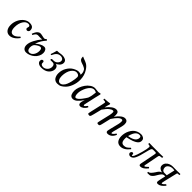

<svg xmlns="http://www.w3.org/2000/svg" viewBox="362 -2179 3668 3668"><g transform="rotate(45 2196.0 -345.5)"><path d="M394 -108.9Q353.5 -51.8 305.2 -21Q256.8 9.8 209 9.8Q150.9 9.8 116.9 -34.2Q83 -78.1 83 -153.8Q83 -227.1 114.5 -293Q146 -358.9 199 -398.9Q252 -439 311 -439Q368.7 -439 395.8 -415.5Q422.9 -392.1 422.9 -342.8Q422.9 -324.2 409.7 -310.5Q396.5 -296.9 378.9 -296.9Q364.3 -296.9 354.2 -306.6Q344.2 -316.4 344.2 -331.1Q344.2 -338.4 349.1 -351.1Q354 -363.8 354 -373Q354 -389.6 341.8 -398.9Q329.6 -408.2 308.1 -408.2Q248 -408.2 206.5 -340.6Q165 -272.9 165 -178.2Q165 -114.3 186 -81.5Q207 -48.8 247.1 -48.8Q302.7 -48.8 372.1 -126Q378.9 -126 385.5 -121.1Q392.1 -116.2 394 -108.9Z M705.6 -29.8Q755.9 -29.8 790.3 -77.1Q824.7 -124.5 824.7 -189.9Q824.7 -257.8 783.7 -257.8Q746.6 -257.8 683.6 -207L679.7 -203.1Q647.5 -173.3 647.5 -110.8Q647.5 -102.1 648.4 -97.2Q650.9 -66.4 665.8 -48.1Q680.7 -29.8 705.6 -29.8ZM905.8 -213.9Q905.8 -168.5 883.5 -125.7Q861.3 -83 826.4 -53.2Q791.5 -23.4 748 -5.6Q704.6 12.2 662.6 12.2Q618.2 12.2 592.5 -16.8Q566.9 -45.9 566.9 -95.2Q566.9 -156.7 608.6 -237.8Q650.4 -318.8 706.5 -382.8Q683.1 -378.9 667.5 -378.9Q649.4 -378.9 640.6 -379.9Q610.4 -381.8 593.8 -381.8Q566.9 -381.8 549.3 -364Q531.7 -346.2 511.7 -308.1L487.8 -318.8Q501.5 -356.9 518.1 -383.3Q534.7 -409.7 550 -421.4Q565.4 -433.1 576.9 -437.5Q588.4 -441.9 598.6 -441.9Q614.7 -441.9 631.3 -439.2Q647.9 -436.5 666.3 -431.9Q684.6 -427.2 693.8 -425.8Q707 -422.9 721.7 -422.9Q727.1 -422.9 733.4 -426Q739.7 -429.2 743.7 -432.1Q747.6 -435.1 755.1 -441.4Q762.7 -447.8 764.6 -449.2L785.6 -429.2Q746.1 -385.3 719.2 -343.3Q692.4 -301.3 666.5 -231H668.5Q762.7 -312 833.5 -312Q867.2 -312 886.5 -283.4Q905.8 -254.9 905.8 -213.9Z M1026.9 -83Q1026.9 -80.6 1026.4 -76.4Q1025.9 -72.3 1025.9 -69.8Q1025.9 -46.9 1042.2 -33.4Q1058.6 -20 1090.8 -20Q1136.7 -20 1174.3 -56.9Q1211.9 -93.8 1211.9 -148.9Q1211.9 -177.7 1198.2 -196.3Q1184.6 -214.8 1158.7 -214.8H1098.6Q1088.9 -214.8 1088.9 -227.1Q1088.9 -236.3 1094.5 -243.2Q1100.1 -250 1106.4 -250H1143.6Q1192.4 -250 1223.6 -281.5Q1254.9 -313 1254.9 -348.1Q1254.9 -377.4 1232.4 -393.8Q1210 -410.2 1182.6 -410.2Q1131.3 -410.2 1097.9 -379.6Q1064.5 -349.1 1040.5 -293L1016.6 -297.9Q1041 -362.3 1057.6 -430.2Q1105.5 -430.2 1134.5 -436Q1163.6 -441.9 1195.8 -441.9Q1216.8 -441.9 1236.6 -437.7Q1256.3 -433.6 1274.7 -424.3Q1293 -415 1304.2 -397.7Q1315.4 -380.4 1315.4 -356.9Q1315.4 -333 1304.4 -310.8Q1293.5 -288.6 1277.3 -274.2Q1261.2 -259.8 1245.8 -250.5Q1230.5 -241.2 1218.8 -237.8Q1227.1 -236.8 1237.1 -231.9Q1247.1 -227.1 1257.8 -218Q1268.6 -209 1275.6 -192.1Q1282.7 -175.3 1282.7 -154.8Q1282.7 -133.8 1275.9 -111.8Q1269 -89.8 1253.2 -67.4Q1237.3 -44.9 1214.4 -27.3Q1191.4 -9.8 1156 1.2Q1120.6 12.2 1077.6 12.2Q1023.4 12.2 993.2 -9.5Q962.9 -31.2 962.9 -65.9Q962.9 -91.3 974.9 -102.1Q986.8 -112.8 998.5 -112.8Q1004.4 -112.8 1010 -111.3Q1015.6 -109.9 1021.2 -102.5Q1026.9 -95.2 1026.9 -83Z M1689.5 -345.2Q1689.5 -361.8 1681.6 -374Q1673.8 -386.2 1661.1 -392.3Q1648.4 -398.4 1636.2 -401.1Q1624 -403.8 1612.3 -403.8Q1586.9 -403.8 1560.8 -386.7Q1534.7 -369.6 1512.7 -338.9Q1490.7 -308.1 1476.8 -259.3Q1462.9 -210.4 1462.4 -152.8Q1462.4 -99.6 1481.7 -64.7Q1501 -29.8 1535.2 -29.8Q1569.8 -29.8 1598.1 -57.6Q1626.5 -85.4 1642.8 -125Q1659.2 -164.6 1670.4 -210.9Q1681.6 -257.3 1685.5 -291.3Q1689.5 -325.2 1689.5 -345.2ZM1701.2 -423.8Q1703.6 -435.1 1703.6 -449.2Q1703.6 -479 1695.6 -502Q1687.5 -524.9 1678 -538.3Q1668.5 -551.8 1646 -564.5Q1623.5 -577.1 1610.4 -582Q1597.2 -586.9 1565.9 -597.7Q1553.7 -602.1 1547.4 -604Q1487.3 -624.5 1487.3 -688Q1487.3 -703.1 1491.2 -703.1H1492.2Q1508.3 -693.8 1531.7 -685.5Q1555.2 -677.2 1575 -669.7Q1594.7 -662.1 1617.2 -649.9Q1639.6 -637.7 1662.6 -615Q1685.5 -592.3 1706.5 -559.1Q1765.1 -470.7 1766.6 -351.1Q1766.6 -260.7 1734.6 -179.9Q1702.6 -99.1 1654.3 -55.2Q1636.7 -38.6 1624.5 -29.3Q1612.3 -20 1593.8 -9Q1575.2 2 1553 7.1Q1530.8 12.2 1504.4 12.2Q1472.7 12.2 1448.2 -0.5Q1423.8 -13.2 1409.4 -35.4Q1395 -57.6 1387.7 -84.5Q1380.4 -111.3 1380.4 -142.1Q1380.4 -230.5 1424.3 -302.5Q1468.3 -374.5 1528.3 -407.2Q1592.3 -441.9 1635.3 -441.9Q1678.2 -441.9 1701.2 -423.8Z M2112.8 -219.2Q2139.2 -286.6 2147.9 -389.2Q2118.2 -408.2 2086.9 -408.2Q2049.8 -408.2 2015.6 -378.7Q1981.4 -349.1 1959.5 -306.4Q1937.5 -263.7 1924.3 -219Q1911.1 -174.3 1911.1 -141.1Q1911.1 -44.9 1949.7 -44.9Q1968.3 -44.9 1994.1 -66.4Q2020 -87.9 2044.2 -119.1Q2068.4 -150.4 2085.7 -176.3Q2103 -202.1 2112.8 -219.2ZM2219.7 -439Q2233.9 -439 2233.9 -424.8Q2231 -414.1 2207 -313L2164.1 -120.1Q2153.8 -73.2 2153.8 -67.9Q2153.8 -60.5 2156.5 -56.2Q2159.2 -51.8 2161.4 -50.8Q2163.6 -49.8 2166 -49.8Q2183.6 -49.8 2222.2 -103Q2236.3 -103 2245.1 -86.9Q2227.5 -46.9 2190.4 -18.6Q2153.3 9.8 2120.1 9.8Q2098.6 9.8 2087.4 -3.7Q2076.2 -17.1 2076.2 -39.1Q2076.2 -71.3 2090.8 -110.8L2099.1 -131.8L2097.2 -133.8Q2049.3 -63 2006.3 -26.6Q1963.4 9.8 1918.9 9.8Q1894 9.8 1876 -2Q1857.9 -13.7 1848.6 -33.9Q1839.4 -54.2 1835.2 -76.7Q1831.1 -99.1 1831.1 -125Q1831.1 -170.9 1851.6 -225.8Q1872.1 -280.8 1905 -328.1Q1938 -375.5 1984.9 -407.2Q2031.7 -439 2079.1 -439Q2101.1 -439 2127.9 -434.1Q2151.9 -430.2 2168.9 -430.2Q2187.5 -430.2 2203.1 -436Q2213.4 -439 2219.7 -439Z M2468.8 -319.8 2466.8 -310.1H2468.8Q2569.3 -439 2655.8 -439Q2686.5 -439 2704.1 -419.7Q2721.7 -400.4 2721.7 -352.1Q2721.7 -326.7 2717.8 -305.2Q2813.5 -439 2894.5 -439Q2925.8 -439 2945.8 -418Q2965.8 -397 2965.8 -354Q2965.8 -318.8 2955.6 -278.8L2909.7 -101.1Q2903.8 -79.6 2903.8 -65.9Q2903.8 -49.8 2913.6 -49.8Q2924.8 -49.8 2943.8 -68.4Q2962.9 -86.9 2981 -115.2Q3000 -115.2 3002.9 -101.1Q2979.5 -44.9 2942.9 -17.6Q2906.2 9.8 2861.8 9.8Q2843.3 9.8 2832 0.7Q2820.8 -8.3 2820.8 -26.9Q2820.8 -42 2838.9 -113.8L2877.9 -271Q2886.7 -305.7 2886.7 -340.8Q2886.7 -362.8 2880.4 -370.8Q2874 -378.9 2860.8 -378.9Q2798.8 -378.9 2700.7 -229L2663.6 -71.8Q2657.2 -45.4 2653.8 -33.2Q2650.4 -21 2646.5 -10.3Q2642.6 0.5 2637.5 3.7Q2632.3 6.8 2626.5 8.3Q2620.6 9.8 2608.9 9.8Q2577.6 9.8 2577.6 -14.2Q2577.6 -18.1 2589.8 -71.8L2637.7 -274.9Q2646 -312 2646 -341.8Q2646 -351.1 2645.5 -356.2Q2645 -361.3 2642.8 -367.4Q2640.6 -373.5 2635.5 -376.2Q2630.4 -378.9 2621.6 -378.9Q2592.3 -378.9 2550 -345Q2507.8 -311 2453.6 -232.9L2413.6 -71.8Q2403.8 -32.2 2397.5 -15.9Q2391.1 0.5 2385.3 5.1Q2379.4 9.8 2366.7 9.8Q2327.6 9.8 2327.6 -12.2Q2327.6 -18.1 2339.8 -71.8L2394.5 -314Q2405.8 -359.9 2405.8 -371.1Q2405.8 -390.6 2387.7 -392.1L2347.7 -395Q2336.9 -411.6 2346.7 -422.9Q2439.9 -426.8 2483.9 -436Q2495.6 -436 2495.6 -420.9Q2495.6 -415 2491.9 -403.8Q2488.3 -392.6 2481.2 -369.6Q2474.1 -346.7 2468.8 -319.8Z M3351.6 -368.2Q3351.6 -390.6 3341.8 -399.4Q3332 -408.2 3310.5 -408.2Q3290 -408.2 3272.2 -401.1Q3254.4 -394 3235.4 -376.2Q3216.3 -358.4 3199.7 -323.2Q3183.1 -288.1 3170.4 -236.8Q3202.1 -240.7 3231.2 -249.3Q3260.3 -257.8 3288.8 -272.7Q3317.4 -287.6 3334.5 -312.3Q3351.6 -336.9 3351.6 -368.2ZM3163.6 -199.2Q3162.6 -191.4 3162.6 -165Q3162.6 -101.1 3182.4 -75.4Q3202.1 -49.8 3238.8 -49.8Q3275.9 -49.8 3300.5 -62.3Q3325.2 -74.7 3366.7 -117.2Q3382.8 -117.2 3389.6 -101.1Q3303.7 9.8 3206.5 9.8Q3143.6 9.8 3111.6 -33.4Q3079.6 -76.7 3079.6 -147.9Q3079.6 -185.5 3088.1 -224.6Q3096.7 -263.7 3116.2 -302.5Q3135.7 -341.3 3163.6 -371.3Q3191.4 -401.4 3233.6 -420.2Q3275.9 -439 3325.7 -439Q3362.8 -439 3391.6 -418.7Q3420.4 -398.4 3420.4 -362.8Q3420.4 -354 3420.2 -348.6Q3419.9 -343.3 3417.5 -332.5Q3415 -321.8 3410.9 -314.2Q3406.7 -306.6 3397.7 -295.4Q3388.7 -284.2 3376.2 -275.4Q3363.8 -266.6 3344.2 -255.6Q3324.7 -244.6 3299.8 -235.6Q3274.9 -226.6 3240 -217Q3205.1 -207.5 3163.6 -199.2Z M3730.5 -115.2 3774.4 -341.8Q3778.3 -366.2 3778.3 -370.1Q3778.3 -381.3 3771.5 -385.7Q3764.6 -390.1 3747.6 -390.1H3694.3Q3669.4 -390.1 3657.2 -366Q3645 -341.8 3627.4 -266.1Q3592.8 -117.7 3564.5 -62Q3537.1 -3.9 3491.7 7.8Q3480 9.8 3471.7 9.8Q3450.7 9.8 3435.1 -3.7Q3419.4 -17.1 3419.4 -35.2Q3419.4 -40 3420.4 -42Q3423.3 -57.6 3433.6 -67.9Q3443.8 -78.1 3457.5 -78.1Q3468.3 -78.1 3474.9 -70.6Q3481.4 -63 3481.4 -51.8Q3481.4 -48.8 3480.5 -47.9Q3479 -24.9 3490.2 -24.9Q3505.4 -24.9 3522.5 -60.1Q3545.4 -106.9 3575.4 -216.6Q3605.5 -326.2 3605.5 -371.1Q3605.5 -378.4 3603 -383.5Q3600.6 -388.7 3598.4 -391.4Q3596.2 -394 3588.4 -396.2Q3580.6 -398.4 3577.4 -398.9Q3574.2 -399.4 3562 -400.9Q3557.1 -401.4 3554.7 -401.9Q3550.3 -404.8 3549.3 -416.3Q3548.3 -427.7 3552.2 -431.2Q3626.5 -429.2 3648.4 -429.2H3843.3L3927.2 -431.2Q3928.7 -424.8 3927.7 -414.1Q3926.8 -403.3 3923.3 -401.9L3894.5 -398.9Q3867.2 -396 3859.4 -389.4Q3851.6 -382.8 3846.7 -355L3802.2 -124Q3800.8 -115.7 3798.3 -105Q3795.9 -94.2 3794.4 -86.7Q3793 -79.1 3792.5 -74.2Q3791.5 -71.3 3791.5 -66.9Q3791.5 -49.8 3801.3 -49.8Q3809.1 -49.8 3828.6 -64.5Q3848.1 -79.1 3866.7 -100.1Q3883.8 -100.1 3889.6 -83Q3817.4 9.8 3750.5 9.8Q3729.5 9.8 3721.4 1.2Q3713.4 -7.3 3713.4 -22.9Q3713.4 -27.3 3715.3 -41Q3716.8 -51.8 3722.7 -77.4Q3728.5 -103 3730.5 -115.2Z M4158.2 -230H4222.7L4261.2 -397.9Q4239.3 -402.8 4221.2 -402.8Q4162.1 -402.8 4126.2 -375Q4090.3 -347.2 4090.3 -311Q4090.3 -276.4 4107.7 -253.2Q4125 -230 4158.2 -230ZM4199.2 -115.2 4217.3 -194.8H4187.5Q4181.2 -194.8 4178.2 -193.8Q4155.8 -189.9 4135.7 -166.3Q4115.7 -142.6 4089.4 -98.1Q4087.9 -95.7 4085.4 -91.1Q4083 -86.4 4081.5 -84Q4066.9 -57.1 4045.7 -34.9Q4024.4 -12.7 4004.4 -3.9Q3992.7 0 3986.3 0L3927.2 2Q3924.3 -2.4 3924.1 -12Q3923.8 -21.5 3927.2 -26.9L3940.4 -27.8Q3972.2 -30.3 4035.6 -126Q4036.6 -127.4 4038.6 -131.1Q4040.5 -134.8 4041.5 -136.2Q4077.1 -195.3 4121.6 -204.1Q4086.4 -207.5 4054.4 -232.7Q4022.5 -257.8 4022.5 -296.9Q4022.5 -338.9 4048.1 -370.1Q4073.7 -401.4 4110.8 -415.8Q4147.9 -430.2 4188.5 -430.2L4271.5 -429.2H4306.6L4390.6 -431.2L4391.6 -429.2V-404.8Q4391.6 -401.9 4386.2 -401.9H4361.3Q4352.5 -401.9 4347.2 -400.4Q4341.8 -398.9 4338.6 -394.5Q4335.4 -390.1 4334.2 -386Q4333 -381.8 4330.6 -372.1L4271.5 -124Q4260.3 -74.2 4260.3 -66.9Q4260.3 -49.8 4270.5 -49.8Q4278.3 -49.8 4297.6 -64.2Q4316.9 -78.6 4335.4 -100.1Q4352.5 -100.1 4358.4 -83Q4286.1 9.8 4219.2 9.8Q4198.2 9.8 4190.4 1.5Q4182.6 -6.8 4182.6 -22.9Q4182.6 -27.3 4184.6 -41Q4186 -50.3 4188.5 -62.7Q4190.9 -75.2 4194.3 -91.1Q4197.8 -106.9 4199.2 -115.2Z"/></g></svg>

Font: Common Serif
Style: Italic
Weight: 400
Italic angle: -12°
Designer: Philipp H. Poll, Khaled Hosny
Foundry: Stefan Peev, Context Ltd.
Version: Version 1.026